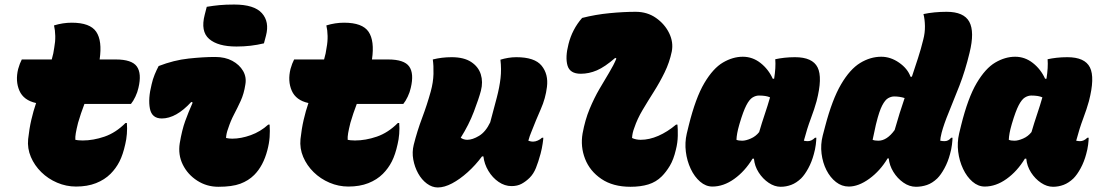

<svg xmlns="http://www.w3.org/2000/svg" viewBox="-20 -812 4840 846"><path d="M76 -550H208Q216 -577 219 -602Q224 -628 223.5 -653.5Q223 -679 218 -700Q257 -712 296 -712Q377 -712 404 -672Q431 -632 419 -550H490Q561 -550 583 -519Q605 -488 590 -425Q586 -406 576.5 -386Q567 -366 557 -354H352Q344 -333 337 -312.5Q330 -292 324 -271Q317 -243 314 -225.5Q311 -208 312 -196Q317 -195 324 -194Q331 -193 344 -193Q391 -193 440.5 -210Q490 -227 533 -270H539Q541 -247 539 -222Q537 -197 532 -177Q522 -131 506.5 -100.5Q491 -70 467 -46Q441 -20 403 -5Q365 10 315 10Q272 10 232 -7Q192 -24 162 -53.5Q132 -83 116 -120.5Q100 -158 104 -199Q109 -245 118 -284Q127 -323 139 -358Q84 -370 65.5 -412.5Q47 -455 60 -508Q64 -522 67.5 -531Q71 -540 76 -550Z M679 -521Q746 -547 811 -554Q876 -561 928 -561Q972 -561 1003.5 -544Q1035 -527 1051 -499.5Q1067 -472 1061 -439Q1055 -399 1040.5 -367.5Q1026 -336 1011 -307.5Q996 -279 985 -245Q977 -224 976 -204Q990 -201 1003 -201Q1042 -201 1085 -216.5Q1128 -232 1162 -263H1168Q1170 -235 1168 -207.5Q1166 -180 1158 -150Q1140 -81 1100 -41Q1075 -16 1039 -2.5Q1003 11 942 11Q891 11 849 -16Q807 -43 785.5 -86.5Q764 -130 772 -181Q782 -240 796 -278.5Q810 -317 829 -360L823 -363Q789 -326 756.5 -308Q724 -290 693 -290Q649 -290 640.5 -333.5Q632 -377 648 -440Q653 -463 661.5 -483.5Q670 -504 679 -521ZM891 -782Q921 -787 948 -789.5Q975 -792 1012 -792Q1100 -792 1134 -754Q1168 -716 1152 -655L1143 -621Q1114 -614 1084 -610.5Q1054 -607 1022 -607Q940 -607 901.5 -640.5Q863 -674 882 -747Z M1276 -550H1408Q1416 -577 1419 -602Q1424 -628 1423.5 -653.5Q1423 -679 1418 -700Q1457 -712 1496 -712Q1577 -712 1604 -672Q1631 -632 1619 -550H1690Q1761 -550 1783 -519Q1805 -488 1790 -425Q1786 -406 1776.5 -386Q1767 -366 1757 -354H1552Q1544 -333 1537 -312.5Q1530 -292 1524 -271Q1517 -243 1514 -225.5Q1511 -208 1512 -196Q1517 -195 1524 -194Q1531 -193 1544 -193Q1591 -193 1640.5 -210Q1690 -227 1733 -270H1739Q1741 -247 1739 -222Q1737 -197 1732 -177Q1722 -131 1706.5 -100.5Q1691 -70 1667 -46Q1641 -20 1603 -5Q1565 10 1515 10Q1472 10 1432 -7Q1392 -24 1362 -53.5Q1332 -83 1316 -120.5Q1300 -158 1304 -199Q1309 -245 1318 -284Q1327 -323 1339 -358Q1284 -370 1265.5 -412.5Q1247 -455 1260 -508Q1264 -522 1267.5 -531Q1271 -540 1276 -550Z M1887 -550Q1907 -555 1927.5 -557.5Q1948 -560 1970 -560Q2024 -560 2056 -539Q2088 -518 2098.5 -484.5Q2109 -451 2099 -412Q2090 -378 2068 -320Q2046 -262 2010 -205Q2023 -196 2039 -196Q2062 -196 2091 -213.5Q2120 -231 2140 -273Q2157 -336 2169 -382Q2181 -428 2185.5 -467.5Q2190 -507 2185 -549Q2201 -554 2219 -557Q2237 -560 2255 -560Q2336 -560 2366.5 -522.5Q2397 -485 2390 -429Q2384 -379 2363 -331.5Q2342 -284 2321 -230Q2314 -214 2308 -192Q2311 -191 2316.5 -189.5Q2322 -188 2329 -188Q2339 -188 2350 -193Q2361 -198 2368 -205H2374Q2374 -199 2371 -178.5Q2368 -158 2362 -135Q2352 -98 2341.5 -72Q2331 -46 2314 -29Q2298 -13 2279 -2.5Q2260 8 2234 8Q2204 8 2177 -10.5Q2150 -29 2132 -59Q2114 -89 2110 -123H2104Q2075 -84 2040.5 -53Q2006 -22 1972 -4Q1938 14 1909 14Q1884 14 1861 -3Q1838 -20 1822.5 -48Q1807 -76 1801 -109Q1795 -142 1803 -174Q1818 -234 1840 -292.5Q1862 -351 1878 -409Q1889 -449 1890 -486Q1891 -523 1887 -550Z M2545 -733Q2604 -748 2666 -754Q2728 -760 2781 -760Q2832 -760 2870.5 -733Q2909 -706 2928.5 -666Q2948 -626 2940 -585Q2930 -537 2908.5 -493Q2887 -449 2861 -408Q2835 -367 2811.5 -327.5Q2788 -288 2775 -249Q2766 -226 2765 -204Q2773 -200 2783 -198Q2793 -196 2803 -196Q2841 -196 2881 -213.5Q2921 -231 2959 -263H2965Q2967 -245 2966.5 -214Q2966 -183 2958 -152Q2948 -109 2931.5 -81.5Q2915 -54 2896 -35Q2871 -10 2837 0.5Q2803 11 2758 11Q2681 11 2630 -23.5Q2579 -58 2558 -112Q2537 -166 2547 -224Q2558 -284 2578 -332Q2598 -380 2621 -419.5Q2644 -459 2664 -492Q2684 -525 2696 -554L2691 -557Q2645 -517 2610 -502Q2575 -487 2539 -487Q2491 -487 2480.5 -523.5Q2470 -560 2485 -618Q2493 -650 2508 -679Q2523 -708 2545 -733Z M3253 -562Q3296 -562 3331 -534.5Q3366 -507 3385 -465H3391Q3399 -515 3396 -551Q3414 -555 3436 -557.5Q3458 -560 3483 -560Q3560 -560 3582.5 -515Q3605 -470 3578 -366Q3569 -333 3552.5 -289Q3536 -245 3522 -192Q3532 -190 3539 -190Q3556 -190 3571 -205H3577Q3577 -194 3574.5 -174Q3572 -154 3566 -133Q3557 -99 3541.5 -70.5Q3526 -42 3510 -26Q3489 -6 3466.5 2.5Q3444 11 3420 11Q3393 11 3367 -6.5Q3341 -24 3323 -52Q3305 -80 3302 -113H3296Q3262 -57 3215 -23.5Q3168 10 3119 10Q3090 10 3065 -11.5Q3040 -33 3023.5 -68Q3007 -103 3002 -143.5Q2997 -184 3006 -223L3015 -260Q3045 -381 3083.5 -446Q3122 -511 3165.5 -536.5Q3209 -562 3253 -562ZM3225 -196Q3234 -192 3250 -192Q3266 -192 3288 -201.5Q3310 -211 3325 -230Q3337 -271 3350 -309.5Q3363 -348 3373 -383Q3356 -391 3324 -391Q3310 -391 3296 -382.5Q3282 -374 3268.5 -348Q3255 -322 3239 -268L3237 -261Q3226 -223 3225 -196Z M3863 -562Q3904 -562 3941.5 -536Q3979 -510 3992 -474H3998Q4012 -516 4025 -556Q4038 -596 4048 -637Q4056 -667 4055.5 -697Q4055 -727 4049 -750Q4072 -755 4098 -757.5Q4124 -760 4151 -760Q4227 -760 4251 -716Q4275 -672 4252 -579Q4233 -500 4207.5 -434.5Q4182 -369 4160.5 -317Q4139 -265 4129 -227Q4123 -203 4123 -192Q4128 -191 4133 -190.5Q4138 -190 4142 -190Q4159 -190 4171 -205H4177Q4177 -194 4174.5 -174Q4172 -154 4166 -133Q4157 -99 4141.5 -70.5Q4126 -42 4110 -26Q4088 -5 4064.5 3Q4041 11 4016 11Q3987 11 3960.5 -7.5Q3934 -26 3916.5 -54.5Q3899 -83 3896 -114H3891Q3858 -59 3810.5 -24.5Q3763 10 3720 10Q3689 10 3663.5 -10Q3638 -30 3621.5 -62.5Q3605 -95 3600 -135Q3595 -175 3605 -214L3616 -256Q3647 -374 3686 -440.5Q3725 -507 3770 -534.5Q3815 -562 3863 -562ZM3825 -196Q3834 -192 3850 -192Q3888 -192 3922 -239Q3933 -278 3944 -313Q3955 -348 3966 -380Q3944 -387 3920 -387Q3907 -387 3893.5 -379.5Q3880 -372 3867 -347Q3854 -322 3841 -269L3839 -261Q3835 -242 3831.5 -226Q3828 -210 3825 -196Z M4453 -562Q4496 -562 4531 -534.5Q4566 -507 4585 -465H4591Q4599 -515 4596 -551Q4614 -555 4636 -557.5Q4658 -560 4683 -560Q4760 -560 4782.5 -515Q4805 -470 4778 -366Q4769 -333 4752.5 -289Q4736 -245 4722 -192Q4732 -190 4739 -190Q4756 -190 4771 -205H4777Q4777 -194 4774.5 -174Q4772 -154 4766 -133Q4757 -99 4741.5 -70.5Q4726 -42 4710 -26Q4689 -6 4666.5 2.5Q4644 11 4620 11Q4593 11 4567 -6.5Q4541 -24 4523 -52Q4505 -80 4502 -113H4496Q4462 -57 4415 -23.5Q4368 10 4319 10Q4290 10 4265 -11.5Q4240 -33 4223.5 -68Q4207 -103 4202 -143.5Q4197 -184 4206 -223L4215 -260Q4245 -381 4283.5 -446Q4322 -511 4365.5 -536.5Q4409 -562 4453 -562ZM4425 -196Q4434 -192 4450 -192Q4466 -192 4488 -201.5Q4510 -211 4525 -230Q4537 -271 4550 -309.5Q4563 -348 4573 -383Q4556 -391 4524 -391Q4510 -391 4496 -382.5Q4482 -374 4468.5 -348Q4455 -322 4439 -268L4437 -261Q4426 -223 4425 -196Z"/></svg>

Font: Recursive Mn Csl St XBk
Style: Italic
Weight: 1000
Italic angle: -15°
Monospace: yes
Version: Version 1.079;hotconv 1.0.112;makeotfexe 2.5.65598; ttfautoh